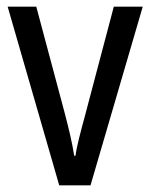

<svg xmlns="http://www.w3.org/2000/svg" viewBox="-20 -557 451 577"><path d="M158 0H252L409 -537H322L234 -204C222 -160 210 -115 207 -89H203C197 -129 185 -177 174 -219L89 -537H3Z"/></svg>

Font: Noto Sans Lao UI Cond
Style: Regular
Weight: 400
Width: 3
Designer: Monotype Design Team
Foundry: Monotype Imaging Inc.
Version: Version 2.000